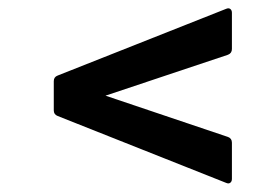

<svg xmlns="http://www.w3.org/2000/svg" viewBox="-20 -525 640 457"><path d="M518.3 -89.7 117.3 -248.9Q108 -252.5 108 -262.2V-331.8Q108 -341.8 117.3 -345.2L518.3 -504Q524.4 -506.6 528.2 -503.6Q532 -500.6 532 -494.6V-408.4Q532 -398.4 522.7 -394.7L231.1 -297.3L522.7 -199Q532 -195.6 532 -185.3V-99.1Q532 -93.1 528.2 -90.1Q524.4 -87 518.3 -89.7Z"/></svg>

Font: Sofia Sans Hairline
Style: Italic
Weight: 1
Italic angle: -9°
Designer: Botio Nikoltchev, Ani Petrova
Foundry: lettersoup
Version: Version 4.102